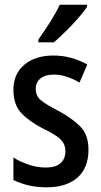

<svg xmlns="http://www.w3.org/2000/svg" viewBox="-20 -786 430 816"><path d="M356 -150Q356 -72 309 -31Q262 10 179 10Q135 10 100 1.5Q65 -7 37 -21V-117Q64 -99 101 -86.5Q138 -74 175 -74Q217 -74 237.5 -92.5Q258 -111 258 -144Q258 -172 238.5 -192.5Q219 -213 162 -240Q104 -270 70.5 -305.5Q37 -341 37 -405Q37 -472 83.5 -511Q130 -550 207 -550Q247 -550 282.5 -540Q318 -530 351 -512L318 -435Q293 -450 265 -459.5Q237 -469 208 -469Q172 -469 152 -452.5Q132 -436 132 -408Q132 -379 152.5 -361Q173 -343 230 -314Q287 -283 321.5 -248Q356 -213 356 -150ZM350 -757Q337 -737 312 -708.5Q287 -680 259 -652.5Q231 -625 209 -606H143V-618Q169 -654 193.5 -693Q218 -732 234 -766H350Z"/></svg>

Font: Noto Sans Condensed Medium
Style: Regular
Weight: 500
Width: 3
Designer: Monotype Design Team
Foundry: Monotype Imaging Inc.
Version: Version 2.013; ttfautohint (v1.8.4.7-5d5b)